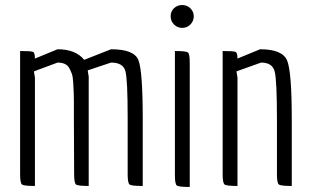

<svg xmlns="http://www.w3.org/2000/svg" viewBox="-20 -740 1236 764"><path d="M488 -46V-267Q488 -267 488 -275Q488 -423 479 -457Q470 -491 422 -491L329 -460L333 -435V0Q290 0 282.5 -6Q275 -12 275 -46L274 -267Q274 -271 274 -294.5Q274 -318 274 -335Q274 -352 273.5 -367.5Q273 -383 271.5 -409Q270 -435 266 -446Q262 -457 255 -470Q243 -491 209 -491L115 -456L119 -431V0Q75 0 67.5 -6Q60 -12 60 -46V-537Q104 -537 111.5 -533.5Q119 -530 119 -507L209 -544Q281 -544 315 -502L422 -544Q513 -544 530.5 -501.5Q548 -459 548 -266V0Q503 0 495.5 -6Q488 -12 488 -46Z M737.5 -642.5Q724 -629 705 -629Q686 -629 672.5 -642.5Q659 -656 659 -675.5Q659 -695 672.5 -707.5Q686 -720 705 -720Q724 -720 737.5 -707Q751 -694 751 -675Q751 -656 737.5 -642.5ZM676 -42V-537Q720 -537 727.5 -531.5Q735 -526 735 -491V4Q691 4 683.5 -2Q676 -8 676 -42Z M1082 -46V-267Q1082 -420 1073 -455.5Q1064 -491 1019 -491L921 -456L925 -431V0Q881 0 873.5 -6Q866 -12 866 -46V-537Q910 -537 917.5 -533.5Q925 -530 925 -507L1015 -544Q1105 -544 1123 -498Q1141 -452 1141 -266V0Q1097 0 1089.5 -6Q1082 -12 1082 -46Z"/></svg>

Font: Economica
Style: Regular
Weight: 400
Designer: Vicente Lamonaca
Foundry: Vicente Lamonaca
Version: Version 1.101